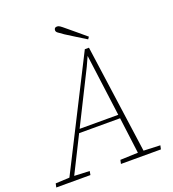

<svg xmlns="http://www.w3.org/2000/svg" viewBox="-173 -972 983 1088"><g transform="rotate(-20 319.0 -428.0)"><path d="M375 -583 217 -267H450L401 -640ZM-21 0 -16 -23 68 -27 399 -681H424L515 -27L615 -23L610 0H369L374 -23L481 -27L453 -245H206L97 -27L189 -23L185 0ZM445 -740 436 -727Q406 -745 377 -763.5Q348 -782 319 -800Q296 -816 286.5 -823Q277 -830 277 -839Q277 -856 295 -856Q303 -856 312 -850Q321 -844 341 -827Q365 -807 391.5 -785Q418 -763 445 -740Z"/></g></svg>

Font: Source Serif 4 SmText ExtraLight
Style: Italic
Weight: 200
Italic angle: -12°
Designer: Frank Grießhammer
Foundry: Adobe
Version: Version 4.005;hotconv 1.1.0;makeotfexe 2.6.0